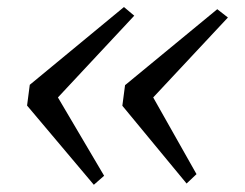

<svg xmlns="http://www.w3.org/2000/svg" viewBox="-20 -576 678 532"><path d="M323.5 -556.5 352 -532.5 140.5 -306 268.5 -89 240 -64 55 -283.5 62.5 -341ZM582 -550.5 611.5 -527.5 404.5 -306 524.5 -93.5 497 -67.5 319 -283 326.5 -340Z"/></svg>

Font: Merriweather 72pt Light
Style: Italic
Weight: 300
Italic angle: -7.8°
Version: Version 2.101